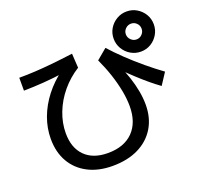

<svg xmlns="http://www.w3.org/2000/svg" viewBox="-153 -1024 1306 1259"><g transform="rotate(-20 500.0 -394.5)"><path d="M425 66Q327 66 254.5 28.5Q182 -9 142.5 -77.5Q103 -146 103 -239Q103 -314 129.5 -386Q156 -458 206 -522.5Q256 -587 326 -638L339 -620Q254 -608 184 -603Q114 -598 46 -597V-687Q100 -687 155 -690Q210 -693 275 -699.5Q340 -706 425 -717L431 -617Q364 -575 313.5 -514.5Q263 -454 235.5 -383Q208 -312 208 -240Q208 -138 265 -81Q322 -24 425 -24Q538 -24 600.5 -87.5Q663 -151 663 -265Q663 -315 652 -373Q641 -431 620.5 -493Q600 -555 571 -617L644 -678Q685 -632 737.5 -582Q790 -532 847 -484.5Q904 -437 958 -398L905 -317Q873 -340 838 -369Q803 -398 763.5 -434.5Q724 -471 678 -517L688 -538Q713 -486 730 -434Q747 -382 756 -333Q765 -284 765 -239Q765 -146 723.5 -77.5Q682 -9 606 28.5Q530 66 425 66ZM855 -575Q817 -575 785 -594Q753 -613 734 -645Q715 -677 715 -715Q715 -754 734 -785.5Q753 -817 785 -836Q817 -855 855 -855Q894 -855 925.5 -836Q957 -817 976 -785.5Q995 -754 995 -715Q995 -677 976 -645Q957 -613 925.5 -594Q894 -575 855 -575ZM855 -660Q878 -660 894 -676.5Q910 -693 910 -715Q910 -738 894 -754Q878 -770 855 -770Q833 -770 816.5 -754Q800 -738 800 -715Q800 -693 816.5 -676.5Q833 -660 855 -660Z"/></g></svg>

Font: M PLUS 2 Medium
Style: Regular
Weight: 500
Designer: Coji Morishita
Foundry: UNDERFOREST DESIGN
Version: Version 1.001